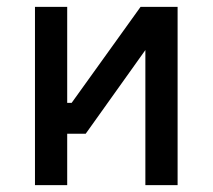

<svg xmlns="http://www.w3.org/2000/svg" viewBox="-20 -540 620 560"><path d="M230 -150 404 -394V0H498V-520H390L189 -240H176V-520H82V0H176V-150Z"/></svg>

Font: Grotesk 02 Mince
Style: Bold
Weight: 400
Designer: Frank Adebiaye, contributions by Jérémy Landes, Ariel Martín Pérez
Foundry: Velvetyne Type Foundry
Version: Version 3.000;Glyphs 3.1.2 (3150)